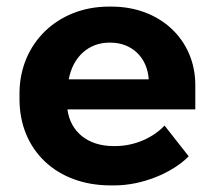

<svg xmlns="http://www.w3.org/2000/svg" viewBox="-20 -550 652 581"><path d="M314 11H327C409 11 501 -26 551 -77L478 -170C446 -136 391 -108 329 -108H323C246 -108 193 -151 184 -219H571V-293C571 -429 465 -530 318 -530H309C155 -530 39 -419 39 -267V-250C39 -95 152 11 314 11ZM188 -310C201 -379 249 -421 311 -421H314C380 -421 426 -375 430 -310Z"/></svg>

Font: Fixel Display Bold
Style: Bold
Weight: 700
Designer: AlfaBravo + MacPaw
Foundry: Kyrylo Tkachov, Marchela Mozhyna, Serhii Makarenko, Maria Weinstein, Zakhar Kryvoshyya
Version: Version 1.211